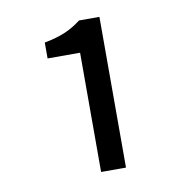

<svg xmlns="http://www.w3.org/2000/svg" viewBox="-58 -932 526 547"><g transform="rotate(-10 205.0 -659.0)"><path d="M192 -441H264V-877H205C175 -854 146 -841 98 -832V-786H192Z"/></g></svg>

Font: Noto Sans CJK KR Regular
Style: Regular
Weight: 400
Designer: Ryoko NISHIZUKA (kana & ideographs); Paul D. Hunt (Latin, Greek & Cyrillic); Wenlong ZHANG (bopomofo); Sandoll Communica
Foundry: Adobe Systems Incorporated
Version: Version 1.004;PS 1.004;hotconv 1.0.82;makeotf.lib2.5.63406